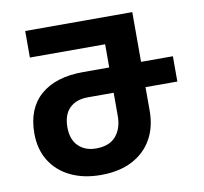

<svg xmlns="http://www.w3.org/2000/svg" viewBox="-80 -801 954 897"><g transform="rotate(-10 397.0 -352.0)"><path d="M328 10Q247 10 185.5 -19.5Q124 -49 89.5 -104Q55 -159 55 -235Q55 -353 127 -415.5Q199 -478 329 -478H453V-588H96V-714H604V-478H755V-358H604V-245Q604 -169 571.5 -111.5Q539 -54 477.5 -22Q416 10 328 10ZM327 -116Q391 -116 422 -152.5Q453 -189 453 -248V-358H331Q275 -358 243.5 -327Q212 -296 212 -237Q212 -178 244 -147Q276 -116 327 -116Z"/></g></svg>

Font: Noto Sans Georgian Bold
Style: Regular
Weight: 700
Designer: Monotype Design Team, Akaki Razmadze
Foundry: Google LLC
Version: Version 2.005; ttfautohint (v1.8.4.7-5d5b)